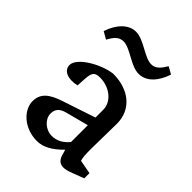

<svg xmlns="http://www.w3.org/2000/svg" viewBox="-216 -868 992 992"><g transform="rotate(45 280.5 -372.0)"><path d="M229 9C274 9 317 -15 364 -63L373 -32C381 -5 397 9 422 9C436 9 456 4 478 -5L538 -28V-66L462 -80C457 -94 455 -125 455 -156L458 -349C457 -450 379 -516 261 -516C179 -505 70 -441 70 -388C70 -348 115 -329 174 -343L177 -394C180 -441 190 -454 228 -454C298 -454 357 -407 357 -348V-291L177 -231C99 -206 67 -174 67 -121C67 -58 133 9 229 9ZM71 -637 111 -614C131 -651 149 -672 182 -672C232 -672 296 -608 355 -608C409 -608 453 -653 476 -724L437 -746C416 -711 397 -689 366 -689C315 -689 251 -753 192 -753C139 -753 94 -707 71 -637ZM178 -141C178 -172 193 -192 231 -202L357 -235V-112C329 -79 299 -64 264 -64C218 -64 178 -102 178 -141Z"/></g></svg>

Font: TPK Tissa Web Medium
Style: Regular
Weight: 500
Designer: Jacques Le Bailly, Suppakit Chalermlarp | Katatrad Co.,Ltd.
Foundry: Jacques Le Bailly, Cadson Demak Co.,Ltd.
Version: Version 5.000;Glyphs 3.1.2 (3151)